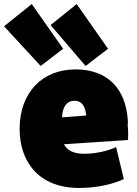

<svg xmlns="http://www.w3.org/2000/svg" viewBox="-75 -902 679 949"><path d="M22 -265C22 -103 116 27 316 27C410 27 489 6 537 -17L499 -175C458 -156 399 -142 341 -142C287 -142 257 -159 241 -189L558 -210C559 -231 559 -262 556 -282C557 -289 557 -298 557 -305C547 -467 454 -559 298 -559C135 -559 22 -445 22 -265ZM126 -576 237 -661 82 -882 -55 -772ZM348 -576 459 -661 304 -882 175 -778ZM232 -322C233 -372 254 -404 294 -404C329 -404 347 -377 351 -331Z"/></svg>

Font: Repo ExtraBlack
Style: Regular
Weight: 400
Designer: Stefan Peev
Foundry: Context Ltd
Version: Version 001.502